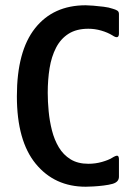

<svg xmlns="http://www.w3.org/2000/svg" viewBox="-20 -700 504 728"><path d="M431 -30Q431 -10 407 -3Q393 1 372.5 3.5Q352 6 333.5 7Q315 8 305 8Q187 8 115.5 -79Q44 -166 44 -335Q44 -506 113 -593Q182 -680 305 -680Q315 -680 333.5 -678.5Q352 -677 372.5 -674.5Q393 -672 407 -667Q418 -664 424.5 -660Q431 -656 431 -647V-573Q431 -549 406 -566Q388 -577 364 -584Q340 -591 315 -591Q270 -591 240 -572Q210 -553 192.5 -519Q175 -485 168 -441.5Q161 -398 161 -348Q161 -315 164.5 -278Q168 -241 177 -205.5Q186 -170 203 -141.5Q220 -113 247.5 -96Q275 -79 315 -79Q342 -79 366.5 -86Q391 -93 404 -101Q420 -111 425.5 -109.5Q431 -108 431 -95Z"/></svg>

Font: Glory SemiBold
Style: Regular
Weight: 600
Designer: Robert Leuschke
Foundry: Robert Leuschke
Version: Version 1.011